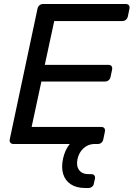

<svg xmlns="http://www.w3.org/2000/svg" viewBox="-20 -720 668 960"><path d="M406.1 220Q362.4 220 334.1 201.4Q305.8 182.8 295.8 149.8Q285.9 116.9 295.1 73.9Q299.5 52.4 308.1 33.5Q316.7 14.7 328.8 0H47.4Q37.3 0 32 -6.4Q26.7 -12.7 28.7 -22.9L167.5 -676.3Q169.5 -687.3 177.4 -693.6Q185.3 -700 195.4 -700H608.5Q619.5 -700 624.4 -693.6Q629.2 -687.3 627.2 -676.3L619.2 -637.6Q617 -627.4 609.5 -621.1Q602.1 -614.7 591.1 -614.7H251.2L203.9 -395.7H521.7Q532.7 -395.7 537.6 -389.3Q542.5 -382.9 540.5 -371.9L532.8 -335.4Q530.8 -325.2 523.2 -318.8Q515.7 -312.4 504.7 -312.4H186.9L138.1 -85.3H485.9Q496.9 -85.3 501.7 -78.9Q506.5 -72.6 504.5 -61.6L496.4 -22.9Q494.4 -12.7 487 -6.4Q479.5 0 468.5 0H448.4Q418.4 1.8 396.4 22.4Q374.5 42.9 367.4 75.8Q360.4 109.7 375.5 130.3Q390.6 150.8 422.9 150.8H436.9Q447.1 150.8 451.9 157.2Q456.7 163.6 454.7 173.8L449.4 197.1Q448.2 207.3 440.4 213.6Q432.5 220 422.3 220Z"/></svg>

Font: Rubik Light
Style: Italic
Weight: 300
Italic angle: -12°
Designer: Hubert and Fischer
Foundry: Hubert and Fischer
Version: Version 2.300;gftools[0.9.30]